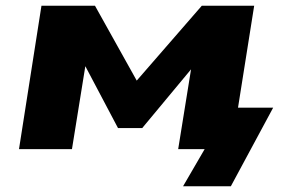

<svg xmlns="http://www.w3.org/2000/svg" viewBox="-20 -518 982 667"><path d="M616 129 691 0H607L630 -144H929L782 129ZM46 0 124 -498H310L455 -238L681 -498H863L784 0H599L648 -304H666L474 -73H390L268 -304H279L230 0Z"/></svg>

Font: Nunito Sans 10pt Expanded Black
Style: Italic
Weight: 900
Width: 7
Italic angle: -9°
Designer: Vernon Adams
Foundry: Vernon Adams
Version: Version 3.101;gftools[0.9.27]